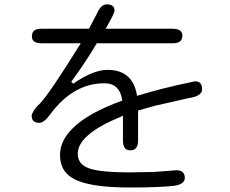

<svg xmlns="http://www.w3.org/2000/svg" viewBox="-20 -794 1040 867"><path d="M545.9 -123Q553.7 -115.2 569.3 -115.2Q603.5 -115.2 603.5 -160.2V-294.9L679.7 -316.4L830.1 -350.6Q892.6 -359.4 892.6 -390.6Q892.6 -418.9 874 -424.8Q868.2 -426.8 860.4 -426.8Q770.5 -408.2 715.8 -394Q661.1 -379.9 598.6 -361.3L597.7 -368.2Q577.1 -478.5 465.8 -478.5Q400.4 -478.5 310.5 -416L301.8 -424.8Q368.2 -515.6 417 -598.6H760.7Q799.8 -598.6 802.7 -627Q803.7 -628.9 803.7 -631.8Q803.7 -645.5 795.9 -653.3Q785.2 -664.1 760.7 -664.1H457Q497.1 -733.4 497.1 -746.1Q497.1 -774.4 461.9 -774.4Q435.5 -774.4 417 -731.4Q417 -731.4 381.8 -664.1H166Q128.9 -664.1 125 -638.7Q124 -635.7 124 -629.9Q124 -598.6 166 -598.6H344.7Q202.1 -369.1 159.2 -325.2Q141.6 -309.6 132.3 -293.9Q123 -278.3 123 -271.5Q123 -255.9 131.3 -247.6Q139.6 -239.3 157.2 -239.3Q179.7 -239.3 208 -279.3Q311.5 -418 451.2 -418Q487.3 -418 506.8 -398.4Q526.4 -378.9 531.2 -344.7L532.2 -339.8Q376 -283.2 307.6 -213.9Q251 -158.2 251 -93.8Q251 -13.7 323.2 18.6Q397.5 52.7 564.5 52.7Q698.2 52.7 767.6 44.9Q814.5 37.1 814.5 9.8Q814.5 -24.4 778.3 -25.4L677.7 -17.6L559.6 -15.6Q440.4 -15.6 386.7 -32.2Q331.1 -49.8 331.1 -99.6Q331.1 -187.5 527.3 -267.6L535.2 -271.5V-160.2Q535.2 -133.8 545.9 -123Z"/></svg>

Font: FakePearl
Style: Light
Weight: 350
Version: Version 1.2